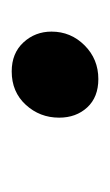

<svg xmlns="http://www.w3.org/2000/svg" viewBox="50 -226 188 328"><g transform="rotate(90 144.0 -62.0)"><path d="M102 12Q71 12 52.5 -8Q34 -28 34 -56Q34 -89 57.5 -112.5Q81 -136 115 -136Q146 -136 163.5 -117Q181 -98 181 -69Q181 -36 159 -12Q137 12 102 12Z"/></g></svg>

Font: Tiro Tamil
Style: Italic
Weight: 400
Italic angle: -11°
Designer: Tamil: Fernando Mello & Fiona Ross, assisted by Kaja Sojewska. Latin: John Hudson with Paul Hanslow, assisted by Kaja So
Foundry: Tiro Typeworks Ltd.
Version: Version 1.52